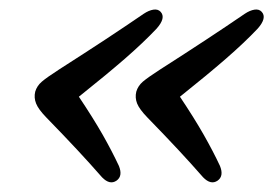

<svg xmlns="http://www.w3.org/2000/svg" viewBox="-20 -437 567 398"><path d="M53 -247Q56.5 -259 66.8 -267.8Q77 -276.5 102.5 -293Q158 -328.5 199.8 -356Q241.5 -383.5 278 -408.5Q288.5 -415.5 298 -417Q307.5 -418.5 313 -412.5Q324.5 -400 304.5 -377.5Q277 -348.5 238.8 -315.2Q200.5 -282 143.5 -236.5Q173 -192.5 192.8 -157.8Q212.5 -123 226.5 -93Q235 -72 221.5 -62.5Q207.5 -53 191.5 -69.5Q167 -97.5 140 -126.5Q113 -155.5 76 -193.5Q59.5 -210.5 54.8 -222.5Q50 -234.5 53 -247ZM262.5 -247Q266 -259 276.2 -267.8Q286.5 -276.5 312 -293Q367.5 -328.5 409.2 -356Q451 -383.5 487.5 -408.5Q498 -415.5 507.5 -417Q517 -418.5 522.5 -412.5Q534 -400 514 -377.5Q486.5 -348.5 448.2 -315.2Q410 -282 353 -236.5Q382.5 -192.5 402.2 -157.8Q422 -123 436 -93Q444.5 -72 431 -62.5Q417 -53 401 -69.5Q376.5 -97.5 349.5 -126.5Q322.5 -155.5 285.5 -193.5Q269 -210.5 264.2 -222.5Q259.5 -234.5 262.5 -247Z"/></svg>

Font: Fraunces 72pt S100
Style: Italic
Weight: 400
Italic angle: -16°
Version: Version 1.000; ttfautohint (v1.8.3)